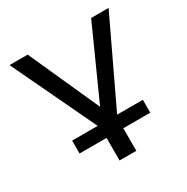

<svg xmlns="http://www.w3.org/2000/svg" viewBox="-156 -630 917 943"><g transform="rotate(-30 303.0 -158.0)"><path d="M256 180V52H103V-21H267L256 -4L22 -496H125L306 -94H304L485 -496H584L350 -4L340 -21H504V52H351V180Z"/></g></svg>

Font: Nunito Sans 7pt SemiExpanded
Style: Regular
Weight: 400
Width: 6
Designer: Vernon Adams
Foundry: Vernon Adams
Version: Version 3.101;gftools[0.9.27]